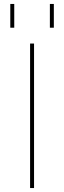

<svg xmlns="http://www.w3.org/2000/svg" viewBox="-20 -950 324 970"><path d="M232 -810V-930H252V-810ZM32 -810V-930H52V-810ZM132 0V-730H152V0Z"/></svg>

Font: Mplus 1p Thin
Style: Regular
Weight: 250
Version: Version 1.061